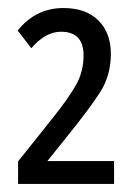

<svg xmlns="http://www.w3.org/2000/svg" viewBox="-20 -873 345 478"><path d="M264 -415V-472H98L146 -532Q202 -601 229 -643Q256 -685 256 -739Q256 -791 225 -822Q194 -853 138 -853Q69 -853 24 -797L58 -753Q93 -794 132 -794Q188 -794 188 -735Q188 -695 169.5 -662Q151 -629 111 -579L25 -471V-415Z"/></svg>

Font: Noto Sans Display Condensed
Style: Regular
Weight: 400
Width: 3
Designer: Monotype Design Team
Foundry: Monotype Imaging Inc.
Version: Version 1.900